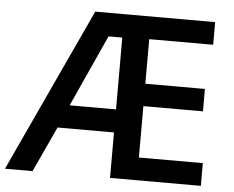

<svg xmlns="http://www.w3.org/2000/svg" viewBox="-52 -774 1015 834"><g transform="rotate(5 455.5 -357.0)"><path d="M853 0H457V-198.2H210.9L119.1 0H-1L330.1 -713.9H853V-615.2H574.2V-420.9H834V-323.2H574.2V-99.1H853ZM254.9 -298.8H457V-611.8H397Z"/></g></svg>

Font: Open Sans Semibold
Style: Regular
Weight: 600
Foundry: Ascender Corporation
Version: Version 1.10